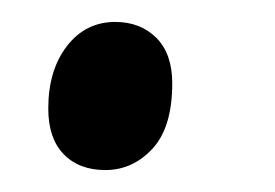

<svg xmlns="http://www.w3.org/2000/svg" viewBox="-20 -147 251 175"><path d="M24 -48Q24 -83 41 -105Q58 -127 85 -127Q108 -127 122.5 -112.5Q137 -98 137 -71Q137 -31 119 -11.5Q101 8 76 8Q52 8 38 -6.5Q24 -21 24 -48Z"/></svg>

Font: Noto Serif Cond
Style: Italic
Weight: 400
Width: 3
Italic angle: -12°
Designer: Monotype Design Team
Foundry: Monotype Imaging Inc.
Version: Version 1.001